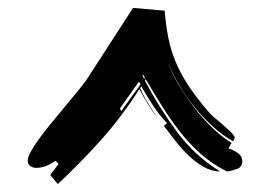

<svg xmlns="http://www.w3.org/2000/svg" viewBox="-20 -916 682 485"><path d="M396 -889Q399 -852 405 -821.5Q411 -791 423 -761.5Q435 -732 455.5 -700.5Q476 -669 509 -631Q514 -625 524 -617Q534 -609 544 -600Q554 -591 562.5 -583Q571 -575 573 -569L569 -559Q542 -574 517 -597Q492 -620 470 -647Q448 -674 431 -704Q415 -732 403 -761Q414 -732 430 -704Q448 -674 469 -646.5Q490 -619 514.5 -595Q539 -571 565 -555L557 -541Q568 -538 580 -530Q592 -522 592 -508Q592 -494 578 -489Q564 -484 553 -483Q517 -501 487.5 -527Q458 -553 434 -584Q410 -615 389 -648.5Q368 -682 348 -716L346 -712Q381 -646 426 -584.5Q471 -523 536 -483Q514 -483 493.5 -495Q473 -507 455 -524.5Q437 -542 421.5 -562Q406 -582 394 -598L402 -605Q382 -626 366.5 -649.5Q351 -673 337 -698L334 -693Q344 -671 356 -652L380 -614Q367 -632 355 -651Q343 -670 332 -691Q289 -623 237 -564.5Q185 -506 126 -451L107 -474L128 -502L120 -510Q109 -502 97 -497Q85 -492 71 -492Q63 -492 56.5 -496.5Q50 -501 50 -510Q50 -519 59 -535Q68 -551 82.5 -570.5Q97 -590 114.5 -611Q132 -632 148.5 -652Q165 -672 178.5 -688.5Q192 -705 199 -715L316 -896ZM335 -703 331 -710 283 -642 286 -635ZM346 -720 341 -728 340 -725 344 -717Z"/></svg>

Font: Finger Paint
Style: Regular
Weight: 400
Designer: Ralph du Carrois
Foundry: Ralph du Carrois
Version: Version 1.002